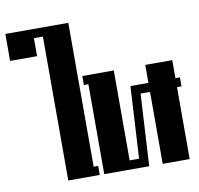

<svg xmlns="http://www.w3.org/2000/svg" viewBox="-217 -761 873 841"><g transform="rotate(-10 220.0 -340.0)"><path d="M-140 -680H140V-40H160V0H20V-640H-20V-560H-140Z M160 -440H300V-40H342L360 -360H440V-440H560V-360H580V-320H560V0H440V-320H398L380 0H180V-400H160Z"/></g></svg>

Font: SOV_poster
Style: Bold
Weight: 700
Version: Version 1.00